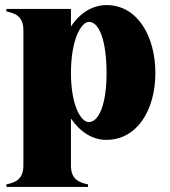

<svg xmlns="http://www.w3.org/2000/svg" viewBox="-20 -535 668 755"><path d="M5 190V200H326V190C292 183 259 171 259 116V-69C295 -16 344 15 398 15C521 15 591 -105 591 -248C591 -390 522 -515 399 -515C345 -515 295 -485 259 -431V-500H5V-490C39 -483 72 -472 72 -416V116C72 171 39 183 5 190ZM329 -55C298 -55 259 -121 259 -248C259 -379 299 -449 330 -449C370 -449 399 -375 399 -247C399 -128 370 -55 329 -55Z"/></svg>

Font: Sprat Condesed
Style: Bold
Weight: 700
Width: 3
Designer: Ethan Nakache
Foundry: Collletttivo
Version: Version 2.000;Glyphs 3.2 (3217)